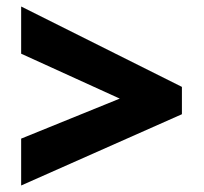

<svg xmlns="http://www.w3.org/2000/svg" viewBox="-20 -657 626 590"><path d="M45 -231V-87L539 -306V-390L45 -637V-492L348 -354Z"/></svg>

Font: Noto Sans Canadian Aboriginal Black
Style: Regular
Weight: 900
Designer: Monotype Design Team, Typotheque's Kevin King
Foundry: Monotype Imaging Inc.
Version: Version 2.004